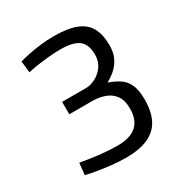

<svg xmlns="http://www.w3.org/2000/svg" viewBox="-160 -793 880 924"><g transform="rotate(-30 280.0 -330.5)"><path d="M278 10Q240 10 199 5.5Q158 1 122 -5Q86 -11 62 -17L69 -82Q92 -78 126 -73Q160 -68 198 -64.5Q236 -61 270 -61Q342 -61 376.5 -92.5Q411 -124 411 -186Q411 -231 393 -257Q375 -283 344.5 -295Q314 -307 277 -308H144V-377H277Q302 -377 329.5 -391Q357 -405 376 -431.5Q395 -458 395 -495Q395 -551 364.5 -575.5Q334 -600 262 -600Q229 -600 194.5 -596.5Q160 -593 129.5 -588.5Q99 -584 79 -579L72 -643Q92 -649 123.5 -655.5Q155 -662 192 -666.5Q229 -671 265 -671Q344 -671 390.5 -652.5Q437 -634 457.5 -596Q478 -558 478 -499Q478 -461 466 -434.5Q454 -408 437 -390.5Q420 -373 404 -363Q388 -353 380 -348Q414 -336 439.5 -319.5Q465 -303 479.5 -272.5Q494 -242 494 -189Q494 -122 471.5 -78Q449 -34 401 -12Q353 10 278 10Z"/></g></svg>

Font: Cairo
Style: Regular
Weight: 400
Designer: Mohamed Gaber, Accademia di Belle Arti di Urbino
Foundry: Kief Type Foundry, Accademia di Belle Arti di Urbino
Version: Version 3.120